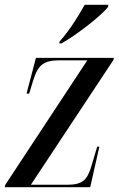

<svg xmlns="http://www.w3.org/2000/svg" viewBox="-32 -776 492 796"><path d="M215 -604 214 -596H223C288 -633 387 -710 416 -747L417 -756H319C291 -705 251 -643 215 -604ZM-12 0H342L380 -168H371L344 -78C328 -31 311 -10 246 -10H96L438 -527L440 -536H117L78 -388H89L106 -444C127 -510 151 -526 219 -526H330L-10 -10Z"/></svg>

Font: Noto Serif Display ExtraCondensed Medium
Style: Italic
Weight: 500
Width: 2
Italic angle: -12°
Designer: Monotype Design Team
Foundry: Monotype Imaging Inc.
Version: Version 2.009